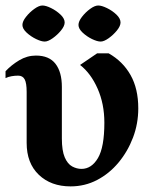

<svg xmlns="http://www.w3.org/2000/svg" viewBox="-21 -662 559 698"><path d="M235.6 15.6Q164.3 15.6 120.1 -26.6Q75.9 -68.8 75.9 -142.4V-328Q75.9 -360 68.7 -373.5Q61.5 -387 45 -387Q33.1 -387 20.9 -384.9Q8.8 -382.8 -0.9 -378V-403Q20 -425.5 48.8 -442.8Q77.6 -460 109.7 -460Q157.7 -460 180.8 -430Q203.9 -400 203.9 -346V-158.4Q203.9 -114.4 214.3 -90.1Q224.7 -65.9 241.4 -56.9Q258 -48 275.1 -48Q311.8 -48 335.1 -87.4Q358.4 -126.9 358.4 -216.1Q358.4 -284.4 333.8 -339.9Q309.3 -395.4 270.1 -425.9L332.1 -468.1H374Q425.5 -439 453.6 -389.2Q481.7 -339.5 481.7 -268Q481.7 -212.6 462.6 -162Q443.4 -111.4 409.9 -71.1Q376.5 -30.9 331.9 -7.6Q287.4 15.6 235.6 15.6ZM141.5 -510.9Q129.3 -510.9 110.1 -520.1Q90.9 -529.4 75.7 -543.5Q60.5 -557.6 60.5 -571.3Q60.5 -584.3 73.6 -600.8Q86.6 -617.4 103.8 -629.7Q120.9 -642 133.1 -642Q145.8 -642 164.6 -632.7Q183.5 -623.5 198.8 -609.1Q214.1 -594.6 214.1 -580.4Q214.1 -567.4 200.7 -551.1Q187.4 -534.9 170.4 -522.9Q153.5 -510.9 141.5 -510.9ZM344.9 -510.9Q332.6 -510.9 313.4 -520.1Q294.3 -529.4 279.3 -543.5Q264.3 -557.6 264.3 -571.3Q264.3 -584.3 277 -600.8Q289.8 -617.4 306.7 -629.7Q323.6 -642 336.2 -642Q348.5 -642 367.7 -632.7Q386.9 -623.5 402.1 -609.1Q417.2 -594.6 417.2 -580.4Q417.2 -567.4 404 -551.1Q390.7 -534.9 373.8 -522.9Q356.9 -510.9 344.9 -510.9Z"/></svg>

Font: Ancizar Serif Light
Style: Regular
Weight: 300
Designer: Cesar Puertas, Viviana Monsalve, Julian Moncada, Julian Prieto, Jose Castro, Felipe Aragon, Mariel Hernandez, Sara Alarc
Version: Version 8.100